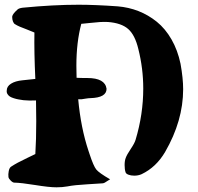

<svg xmlns="http://www.w3.org/2000/svg" viewBox="-20 -800 846 820"><path d="M751 -527.8Q762.2 -465.3 762.2 -418.9Q762.2 -284.2 685.1 -150.9Q647 -85.9 585 -56.2Q570.8 -49.8 553.2 -49.8Q539.1 -49.8 528.3 -54Q517.6 -58.1 516.1 -64.9Q512.2 -76.7 512.2 -95.2Q512.2 -113.8 517.1 -126Q521.5 -138.7 538.3 -163.8Q555.2 -189 559.1 -203.1Q591.8 -312 591.8 -421.9Q591.8 -507.3 570.8 -590.8Q556.6 -650.4 527.6 -676Q498.5 -701.7 440.9 -706.1Q424.3 -707 406 -705.8Q387.7 -704.6 364 -701.9Q340.3 -699.2 327.1 -698.2Q306.2 -618.7 306.2 -520Q306.2 -510.7 306.6 -493.4Q307.1 -476.1 307.1 -467.8Q322.3 -466.8 353 -466.8Q428.7 -466.8 435.1 -420.9Q435.1 -382.8 366.2 -380.9Q358.9 -380.9 345.2 -378.7Q331.5 -376.5 328.1 -376H314Q325.2 -253.9 357.9 -155.8Q359.9 -150.4 362.8 -141.1Q379.4 -90.8 391.1 -76.2Q402.8 -61.5 450.2 -34.2Q445.3 -31.7 439 -27.3Q432.6 -22.9 428 -20.3Q423.3 -17.6 418.9 -17.1Q409.2 -16.1 353 -12.9Q296.9 -9.8 268.1 -3.9Q246.6 0 221.2 0Q189.9 0 130.1 -9.8Q70.3 -19.5 41 -20Q34.7 -20 25.9 -28.6Q17.1 -37.1 16.1 -43.9Q14.6 -55.7 17.3 -69.3Q20 -83 26.9 -87.9Q41 -97.2 55.9 -105.2Q70.8 -113.3 96.9 -125.7Q123 -138.2 130.9 -142.1Q134.8 -203.1 134.8 -282.2Q134.8 -296.4 134.3 -326.2Q133.8 -356 133.8 -371.1Q104.5 -369.6 80.1 -372.1Q67.4 -374 58.6 -375.5Q49.8 -377 39.1 -380.4Q28.3 -383.8 22.2 -387.7Q16.1 -391.6 12 -398.2Q7.8 -404.8 8.8 -413.1Q8.8 -431.2 27.1 -442.6Q45.4 -454.1 75.2 -457L130.9 -462.9Q125.5 -577.1 127 -661.1Q113.8 -667 95 -674.1Q76.2 -681.2 64.7 -686Q53.2 -690.9 43.9 -696.8Q38.6 -699.7 35.4 -708.3Q32.2 -716.8 32.2 -725.1V-730Q34.2 -740.7 54.2 -758.8Q60.5 -765.1 77.1 -767.1Q207.5 -779.8 315.9 -779.8Q386.2 -779.8 482.9 -772.9Q529.3 -769 571.3 -752.7Q613.3 -736.3 649.7 -707Q686 -677.7 712.4 -631.8Q738.8 -585.9 751 -527.8Z"/></svg>

Font: Sonetni venez
Style: Regular
Weight: 400
Designer: Alja Herlah
Foundry: Type Salon
Version: Version 1.000;hotconv 1.0.109;makeotfexe 2.5.65596